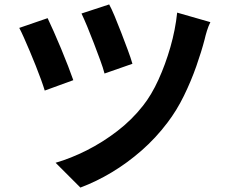

<svg xmlns="http://www.w3.org/2000/svg" viewBox="-20 -799 1040 867"><path d="M473 -779Q483 -761 497.5 -726.5Q512 -692 527.5 -651.5Q543 -611 557 -573.5Q571 -536 578 -511L452 -467Q446 -491 432.5 -527.5Q419 -564 404 -603.5Q389 -643 374 -679Q359 -715 348 -738ZM930 -699Q921 -681 914.5 -660Q908 -639 904 -621Q890 -567 866.5 -500Q843 -433 810.5 -366.5Q778 -300 736 -245Q684 -176 619.5 -119.5Q555 -63 485 -21Q415 21 343 48L231 -64Q300 -84 371.5 -120Q443 -156 509.5 -207Q576 -258 626 -322Q664 -370 695.5 -439Q727 -508 749.5 -586.5Q772 -665 780 -742ZM195 -717Q206 -694 222.5 -657Q239 -620 256 -579Q273 -538 287.5 -500.5Q302 -463 311 -437L182 -390Q176 -410 165.5 -439Q155 -468 141.5 -502Q128 -536 114 -569Q100 -602 88 -629Q76 -656 67 -673Z"/></svg>

Font: Noto Sans SC Thin
Style: Bold
Weight: 700
Version: Version 2.004-H2;hotconv 1.0.118;makeotfexe 2.5.65603